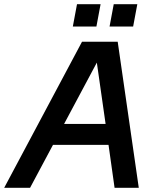

<svg xmlns="http://www.w3.org/2000/svg" viewBox="-52 -900 751 920"><path d="M-32 0H92L202 -206H468L497 0H613L512 -700H341ZM473 -773H586L606 -880H493ZM297 -773H410L430 -880H317ZM255 -306 412 -600 454 -306Z"/></svg>

Font: Uncut Sans Semibold Italic
Style: Regular
Weight: 600
Italic angle: -11°
Designer: Kasper Nordkvist
Foundry: UNCUT.wtf
Version: Version 1.304;Glyphs 3.2 (3246)